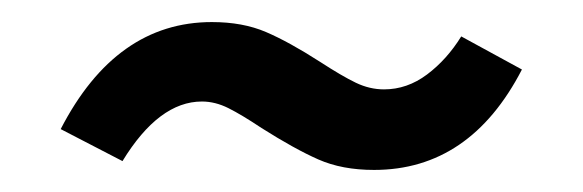

<svg xmlns="http://www.w3.org/2000/svg" viewBox="-20 -404 528 174"><path d="M217 -288Q199 -300 187 -306Q175 -312 163 -312Q124 -312 91 -258L35 -287Q85 -384 172 -384Q200 -384 221 -375Q242 -366 270 -348Q290 -335 302.5 -329Q315 -323 328 -323Q349 -323 367 -336.5Q385 -350 398 -371L453 -341Q406 -250 319 -250Q290 -250 268.5 -259.5Q247 -269 217 -288Z"/></svg>

Font: Fira GO
Style: Regular
Weight: 400
Designer: Carrois Corporate
Foundry: Carrois Corporate GbR
Version: Version 0.300